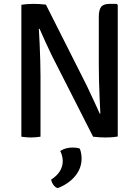

<svg xmlns="http://www.w3.org/2000/svg" viewBox="-20 -707 720 993"><path d="M90.5 -682Q103.5 -684.5 122.5 -685.8Q141.5 -687 153.5 -687Q166.5 -687 184.2 -686Q202 -685 217.5 -683L189.5 -559.5L181 -557.5Q183 -523 185 -480.2Q187 -437.5 188.2 -393.8Q189.5 -350 189.5 -313V0Q176 2 163.5 3Q151 4 140.5 4Q130 4 116.8 3Q103.5 2 90.5 0ZM248 -420Q230 -456.5 214.2 -491.8Q198.5 -527 184.5 -558.5L134.5 -618.5L217.5 -683L429 -263.5Q448 -224.5 464.8 -187.2Q481.5 -150 496 -119L548.5 -64L461.5 0ZM589 -681.5V-1Q581 0.5 569.5 1.8Q558 3 546.5 3.5Q535 4 525 4Q510.5 4 494 3Q477.5 2 461.5 0L490.5 -118.5L499 -119.5Q497 -160 495 -205Q493 -250 492 -293.5Q491 -337 491 -371.5V-621Q491 -656 503.2 -671.5Q515.5 -687 548 -687H583ZM392 61Q396.5 69.5 399.2 84.2Q402 99 402 112.5Q402 163.5 368.5 203.8Q335 244 278.5 266Q265.5 262 256.5 249.5Q247.5 237 244.5 222Q304.5 183 304.5 126Q304.5 113 301 99Q297.5 85 291.5 74Q318 56 357 56Q366.5 56 375.5 57.2Q384.5 58.5 392 61Z"/></svg>

Font: Signika Light
Style: Regular
Weight: 400
Version: Version 2.003;gftools[0.9.32]